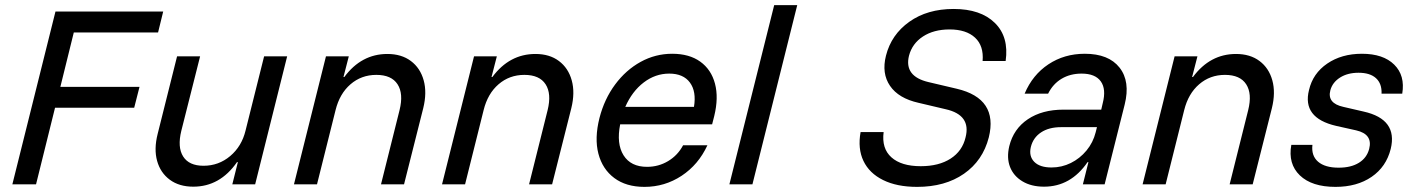

<svg xmlns="http://www.w3.org/2000/svg" viewBox="-20 -720 5522 750"><path d="M120.8 0H28.3L196.7 -675H617.5L597.5 -593.3H268.3L215.8 -380.8H525L504.2 -299.2H195Z M735 9.2Q680 9.2 643.3 -17.9Q606.7 -45 593.8 -91.2Q580.8 -137.5 595.8 -196.7L671.7 -500H761.7L688.3 -209.2Q672.5 -145 695.4 -108.8Q718.3 -72.5 775 -72.5Q834.2 -72.5 879.2 -110.4Q924.2 -148.3 939.2 -210L1011.7 -500H1101.7L976.7 0H887.5L909.2 -86.7H905.8Q839.2 9.2 735 9.2Z M1128.3 0 1253.3 -500H1342.5L1321.7 -419.2H1325Q1391.7 -509.2 1493.3 -509.2Q1548.3 -509.2 1585 -481.7Q1621.7 -454.2 1635 -406.2Q1648.3 -358.3 1633.3 -297.5L1558.3 0H1468.3L1540.8 -290Q1556.7 -354.2 1532.9 -390.8Q1509.2 -427.5 1450 -427.5Q1391.7 -427.5 1349.2 -390.8Q1306.7 -354.2 1290.8 -290L1218.3 0Z M1706.7 0 1831.7 -500H1920.8L1900 -419.2H1903.3Q1970 -509.2 2071.7 -509.2Q2126.7 -509.2 2163.3 -481.7Q2200 -454.2 2213.3 -406.2Q2226.7 -358.3 2211.7 -297.5L2136.7 0H2046.7L2119.2 -290Q2135 -354.2 2111.2 -390.8Q2087.5 -427.5 2028.3 -427.5Q1970 -427.5 1927.5 -390.8Q1885 -354.2 1869.2 -290L1796.7 0Z M2497.5 10Q2425.8 10 2379.6 -24.6Q2333.3 -59.2 2317.5 -119.6Q2301.7 -180 2321.7 -259.2Q2340.8 -333.3 2382.9 -390Q2425 -446.7 2482.5 -478.3Q2540 -510 2605.8 -510Q2672.5 -510 2715.4 -479.2Q2758.3 -448.3 2772.9 -393.3Q2787.5 -338.3 2770 -266.7L2761.7 -234.2H2402.5Q2387.5 -158.3 2415.8 -113.3Q2444.2 -68.3 2507.5 -68.3Q2552.5 -68.3 2590 -90.8Q2627.5 -113.3 2648.3 -152.5H2743.3Q2708.3 -76.7 2642.5 -33.3Q2576.7 10 2497.5 10ZM2422.5 -302.5H2690.8Q2700.8 -362.5 2675 -397.5Q2649.2 -432.5 2594.2 -432.5Q2540 -432.5 2494.6 -397.9Q2449.2 -363.3 2422.5 -302.5Z M2829.2 0 3004.2 -700H3094.2L2919.2 0Z M3562.5 10Q3483.3 10 3429.6 -16.7Q3375.8 -43.3 3352.9 -91.3Q3330 -139.2 3341.7 -204.2H3431.7Q3423.3 -140 3462.1 -105.4Q3500.8 -70.8 3576.7 -70.8Q3647.5 -70.8 3693.3 -100.4Q3739.2 -130 3751.7 -183.3Q3774.2 -270.8 3674.2 -293.3L3568.3 -318.3Q3490 -335.8 3456.7 -384.6Q3423.3 -433.3 3440.8 -502.5Q3461.7 -585 3532.1 -635Q3602.5 -685 3705 -685Q3810.8 -685 3866.2 -630.4Q3921.7 -575.8 3908.3 -481.7H3818.3Q3823.3 -540.8 3788.8 -572.9Q3754.2 -605 3689.2 -605Q3627.5 -605 3585.4 -577.5Q3543.3 -550 3530.8 -502.5Q3510.8 -421.7 3607.5 -399.2L3717.5 -373.3Q3880 -335 3842.5 -183.3Q3819.2 -92.5 3745.4 -41.2Q3671.7 10 3562.5 10Z M4058.3 9.2Q4008.3 9.2 3973.8 -11.7Q3939.2 -32.5 3925.4 -67.9Q3911.7 -103.3 3922.5 -149.2Q3939.2 -216.7 3995 -254.2Q4050.8 -291.7 4134.2 -291.7H4281.7L4287.5 -316.7Q4301.7 -371.7 4280 -402.1Q4258.3 -432.5 4205 -432.5Q4160.8 -432.5 4127.1 -412.5Q4093.3 -392.5 4074.2 -354.2H3982.5Q4013.3 -427.5 4075.4 -468.8Q4137.5 -510 4217.5 -510Q4310.8 -510 4353.3 -455.8Q4395.8 -401.7 4373.3 -311.7L4295 0H4210L4231.7 -86.7H4228.3Q4162.5 9.2 4058.3 9.2ZM4087.5 -65.8Q4127.5 -65.8 4162.9 -83.3Q4198.3 -100.8 4224.2 -132.1Q4250 -163.3 4260 -203.3L4265 -223.3H4125Q4077.5 -223.3 4046.7 -202.9Q4015.8 -182.5 4006.7 -145.8Q3998.3 -110 4020 -87.9Q4041.7 -65.8 4087.5 -65.8Z M4443.3 0 4568.3 -500H4657.5L4636.7 -419.2H4640Q4706.7 -509.2 4808.3 -509.2Q4863.3 -509.2 4900 -481.7Q4936.7 -454.2 4950 -406.2Q4963.3 -358.3 4948.3 -297.5L4873.3 0H4783.3L4855.8 -290Q4871.7 -354.2 4847.9 -390.8Q4824.2 -427.5 4765 -427.5Q4706.7 -427.5 4664.2 -390.8Q4621.7 -354.2 4605.8 -290L4533.3 0Z M5196.7 10Q5104.2 10 5057.5 -35Q5010.8 -80 5024.2 -154.2H5106.7Q5101.7 -111.7 5128.8 -88.3Q5155.8 -65 5209.2 -65Q5257.5 -65 5288.3 -84.2Q5319.2 -103.3 5328.3 -138.3Q5343.3 -195.8 5277.5 -210.8L5199.2 -228.3Q5065.8 -259.2 5093.3 -368.3Q5108.3 -433.3 5164.6 -471.7Q5220.8 -510 5300 -510Q5383.3 -510 5426.2 -467.5Q5469.2 -425 5457.5 -354.2H5376.7Q5378.3 -393.3 5355 -414.6Q5331.7 -435.8 5286.7 -435.8Q5244.2 -435.8 5214.6 -417.1Q5185 -398.3 5176.7 -367.5Q5163.3 -316.7 5227.5 -302.5L5306.7 -284.2Q5440.8 -254.2 5412.5 -138.3Q5395 -68.3 5337.9 -29.2Q5280.8 10 5196.7 10Z"/></svg>

Font: Funnel Sans
Style: Italic
Weight: 400
Italic angle: -14.036°
Version: Version 1.000; Beta; Release 5; Build 24; ttfautohint (v1.8.